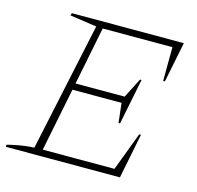

<svg xmlns="http://www.w3.org/2000/svg" viewBox="-96 -745 870 846"><g transform="rotate(15 338.5 -322.0)"><path d="M1 0 3 -10Q35 -18 65.5 -23Q96 -28 124 -29L249 -615L127 -633L130 -644H641L604 -460H596L597 -614H279L226 -349H450L496 -439H503L461 -230H454L444 -319H220L162 -30H489L555 -205H563L522 0Z"/></g></svg>

Font: Piazzolla Thin
Style: Italic
Weight: 100
Italic angle: -11.3°
Designer: Juan Pablo del Peral
Foundry: Huerta Tipografica
Version: Version 1.330